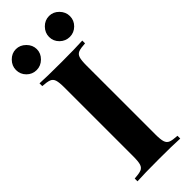

<svg xmlns="http://www.w3.org/2000/svg" viewBox="-298 -949 981 981"><g transform="rotate(-45 192.0 -458.5)"><path d="M343 -688Q309 -686 294 -680Q279 -674 273.5 -657Q268 -640 268 -602V-106Q268 -68 273.5 -51Q279 -34 294 -28Q309 -22 343 -20V0Q289 -3 192 -3Q85 -3 34 0V-20Q67 -22 82.5 -28Q98 -34 103.5 -51Q109 -68 109 -106V-602Q109 -640 103.5 -657Q98 -674 82.5 -680Q67 -686 34 -688V-708Q85 -705 192 -705Q289 -705 343 -708ZM148 -841Q148 -811 125 -788.5Q102 -766 72 -766Q41 -766 19 -788Q-3 -810 -3 -841Q-3 -871 19.5 -894Q42 -917 72 -917Q102 -917 125 -894Q148 -871 148 -841ZM387 -841Q387 -810 364.5 -788Q342 -766 312 -766Q281 -766 258.5 -788Q236 -810 236 -841Q236 -871 258.5 -894Q281 -917 312 -917Q342 -917 364.5 -894Q387 -871 387 -841Z"/></g></svg>

Font: Playfair Display SC
Style: Bold
Weight: 700
Designer: Claus Eggers Sørensen
Foundry: Claus Eggers Sørensen
Version: Version 1.200; ttfautohint (v1.6)